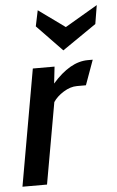

<svg xmlns="http://www.w3.org/2000/svg" viewBox="-53 -773 494 810"><g transform="rotate(-5 194.0 -368.0)"><path d="M96 -493H188L180 -422Q255 -508 330 -508H351L313 -403H275Q247 -403 218 -385Q189 -367 174 -344L113 0H9ZM124 -669 138 -736 250 -655 388 -736 375 -657 231 -558Z"/></g></svg>

Font: Cabin Medium
Style: Italic
Weight: 500
Italic angle: -7°
Designer: Pablo Impallari
Foundry: Pablo Impallari. http://www.impallari.com Igino Marini. http://www.ikern.com
Version: Version 2.200